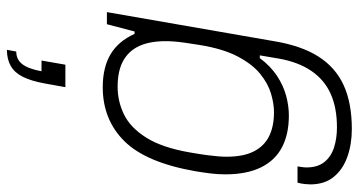

<svg xmlns="http://www.w3.org/2000/svg" viewBox="-261 -594 1037 555"><g transform="rotate(-90 257.5 -316.5)"><path d="M162 182Q118 182 81.5 169Q45 156 23.5 129.5Q2 103 2 62Q2 56 3 46Q4 36 7 25H54Q53 32 52 38.5Q51 45 51 51Q51 83 66.5 102.5Q82 122 108.5 130.5Q135 139 167 139Q223 139 263.5 121Q304 103 330 65Q356 27 366 -31Q368 -45 370.5 -58Q373 -71 375 -84H367Q344 -53 316 -34.5Q288 -16 258.5 -8Q229 0 201 0Q147 0 109 -20Q71 -40 51 -81Q31 -122 31 -184Q31 -204 33.5 -225Q36 -246 40 -270Q65 -413 127 -475.5Q189 -538 283 -538Q340 -538 378 -515.5Q416 -493 437 -446H444L465 -526H500L416 -43Q403 36 371.5 85.5Q340 135 288.5 158.5Q237 182 162 182ZM211 -43Q235 -43 264 -51.5Q293 -60 321 -82.5Q349 -105 371.5 -147.5Q394 -190 405 -258Q409 -283 411.5 -300.5Q414 -318 415 -331.5Q416 -345 416 -356Q416 -402 402 -432.5Q388 -463 359 -479Q330 -495 284 -495Q242 -495 204 -476.5Q166 -458 137 -412Q108 -366 94 -284Q89 -255 86.5 -236Q84 -217 83 -204Q82 -191 82 -180Q82 -132 97 -102Q112 -72 140.5 -57.5Q169 -43 211 -43ZM391 -815 386 -788Q363 -788 349.5 -770.5Q336 -753 329 -715H360L348 -646H283L294 -707Q301 -745 313 -769Q325 -793 344.5 -804Q364 -815 391 -815Z"/></g></svg>

Font: Archivo SemiBold Thin
Style: Italic
Weight: 250
Italic angle: -10°
Version: Version 2.001